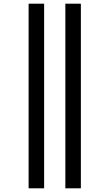

<svg xmlns="http://www.w3.org/2000/svg" viewBox="-20 -780 591 1040"><path d="M135 -760H219V240H135ZM334 -760H418V240H334Z"/></svg>

Font: Noto Serif SemiBold
Style: Regular
Weight: 600
Designer: Monotype Design Team
Foundry: Monotype Imaging Inc.
Version: Version 1.001